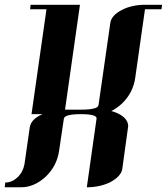

<svg xmlns="http://www.w3.org/2000/svg" viewBox="-64 -481 703 809"><path d="M-43.9 308.1 -42 288.1Q-13.7 288.1 9.8 266.1Q32.7 244.6 39.1 210.9L61 58.1Q65.4 21 115.2 0H68.8L131.8 -441.9H63L64.9 -460.9H272.9L210 -19H278.8Q348.1 -19 351.1 -38.1L400.9 -384.8Q405.3 -416 449.2 -439Q491.2 -460.9 548.8 -460.9H619.1L616.2 -441.9H546.9L505.9 -153.8Q497.1 -90.3 450.2 -44.9Q426.8 -23.4 404.8 -13.2Q425.3 -7.8 443.8 2.9Q476.1 22.9 476.1 50.8Q476.1 51.8 475.6 54.4Q475.1 57.1 475.1 58.1L451.2 231Q446.8 260.7 401.9 286.1Q356.9 308.1 301.8 308.1L342.8 19Q345.7 0 276.9 0Q208 0 205.1 19L185.1 153.8Q176.3 217.3 128.9 263.2Q80.1 308.1 24.9 308.1Z"/></svg>

Font: Hjet
Style: Italic
Weight: 400
Designer: T. Christopher White
Version: Version 1.2